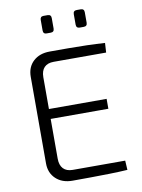

<svg xmlns="http://www.w3.org/2000/svg" viewBox="-96 -947 748 1013"><g transform="rotate(-10 278.5 -440.5)"><path d="M209 -691Q258 -691 308 -691Q358 -691 407.5 -689.5Q457 -688 504 -685L501 -634H220Q187 -634 169.5 -616Q152 -598 152 -563V-127Q152 -92 169.5 -73.5Q187 -55 220 -55H501L504 -5Q457 -2 407.5 -1Q358 0 308 0.5Q258 1 209 1Q154 1 120.5 -30.5Q87 -62 87 -113V-577Q87 -629 120.5 -660Q154 -691 209 -691ZM104 -393H461V-340H104ZM408 -882Q427 -882 427 -863V-807Q427 -788 408 -788H387Q368 -788 368 -807V-863Q368 -882 387 -882ZM231 -882Q250 -882 250 -863V-807Q250 -788 231 -788H209Q191 -788 191 -807V-863Q191 -882 209 -882Z"/></g></svg>

Font: Exo 2 Light
Style: Regular
Weight: 300
Designer: Natanael Gama
Foundry: Natanael Gama
Version: Version 2.010